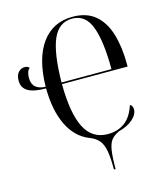

<svg xmlns="http://www.w3.org/2000/svg" viewBox="-133 -824 971 1133"><g transform="rotate(-15 352.0 -257.0)"><path d="M421 210Q421 136 413 94Q405 52 385 29Q365 6 328 -8Q247 -40 203 -130Q159 -220 158 -356Q83 -356 48 -377Q13 -398 13 -441Q13 -475 29 -492.5Q45 -510 67 -510Q87 -510 96 -498Q85 -490 80.5 -474Q76 -458 76 -442Q76 -404 97.5 -385.5Q119 -367 158 -366Q161 -538 229 -631Q297 -724 417 -724Q503 -724 555.5 -679.5Q608 -635 632 -555Q656 -475 656 -369V-356H255Q256 -177 301 -89Q346 -1 441 -1Q502 -1 545 -32.5Q588 -64 610 -133Q619 -130 623 -121.5Q627 -113 627 -103Q627 -71 594.5 -42.5Q562 -14 508 0Q477 14 460.5 34.5Q444 55 437.5 95.5Q431 136 431 210ZM560 -366Q560 -535 527 -624.5Q494 -714 412 -714Q331 -714 294 -629.5Q257 -545 255 -366Z"/></g></svg>

Font: Noto Serif Display Condensed
Style: Regular
Weight: 400
Width: 3
Designer: Monotype Design Team
Foundry: Monotype Imaging Inc.
Version: Version 2.009